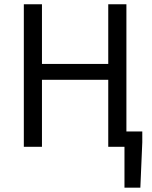

<svg xmlns="http://www.w3.org/2000/svg" viewBox="-20 -676 701 884"><path d="M553.1 188V0H515.2V-70.7H635.1V-20.8L626.2 188ZM89.7 0V-656.3H173.2V-381.5H478.4V-656.3H562V0H478.4V-308.6H173.2V0Z"/></svg>

Font: Source Sans 3
Style: Regular
Weight: 200
Designer: Paul D. Hunt
Foundry: Adobe
Version: Version 3.046;hotconv 1.0.118;makeotfexe 2.5.65603